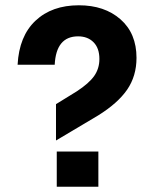

<svg xmlns="http://www.w3.org/2000/svg" viewBox="-20 -710 622 730"><path d="M195.8 0V-133.8H354V0ZM46.9 -463.9Q52.7 -572.8 115 -631.3Q177.2 -689.9 279.8 -689.9Q377.4 -689.9 438.2 -636.5Q499 -583 499 -490.2Q499 -420.9 463.4 -369.1Q427.7 -317.4 353 -271L192.9 -175.8V-314L272 -362.8Q318.4 -393.1 338.1 -421.1Q357.9 -449.2 357.9 -485.8Q357.9 -526.9 335.7 -549.3Q313.5 -571.8 276.9 -571.8Q193.4 -571.8 188 -463.9Z"/></svg>

Font: TASA Orbiter Text
Style: Bold
Weight: 700
Designer: Weizhong Zhang
Version: Version 1.000;Glyphs 3.1.2 (3151)